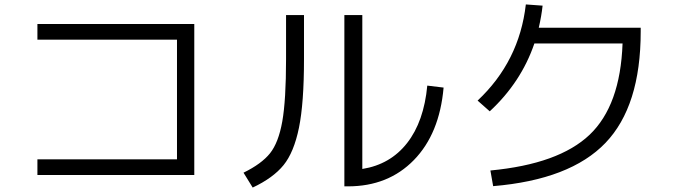

<svg xmlns="http://www.w3.org/2000/svg" viewBox="-20 -804 3040 857"><path d="M147 -696.8H847.2V-22.9H147V-92.8H770V-627H147Z M1256.8 -736.8H1336.9V-540Q1336.9 -344.2 1314.5 -234.1Q1292 -124 1245.6 -66.9Q1199.2 -9.8 1107.9 33.2L1066.9 -33.2Q1147 -72.3 1185.1 -119.6Q1223.1 -167 1240 -262Q1256.8 -356.9 1256.8 -540ZM1597.2 -49.8Q1722.2 -69.8 1797.1 -165.5Q1872.1 -261.2 1887.2 -421.9L1960 -413.1Q1941.9 -207 1827.4 -89.6Q1712.9 27.8 1533.2 27.8H1517.1V-736.8H1597.2Z M2758.8 -609.9H2365.2Q2306.2 -437 2166 -307.1L2111.8 -355Q2297.9 -529.8 2327.1 -784.2L2401.9 -778.8Q2397 -732.9 2384.8 -680.2H2839.8V-663.1Q2839.8 -330.1 2682.4 -166Q2524.9 -2 2181.2 26.9L2168.9 -43Q2474.1 -71.8 2611.6 -202.4Q2749 -333 2758.8 -609.9Z"/></svg>

Font: WebKoruri
Style: Regular
Weight: 400
Foundry: lindwurm / mohemohe
Version: Version 1.00